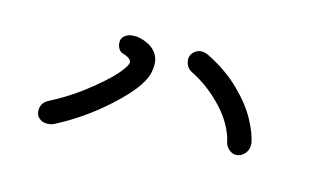

<svg xmlns="http://www.w3.org/2000/svg" viewBox="-58 -709 1117 687"><g transform="rotate(15 500.0 -365.5)"><path d="M790 -268Q776 -333 722 -391Q668 -449 601 -482Q589 -488 583 -500Q577 -512 577 -524Q577 -539 589.5 -550.5Q602 -562 617 -562Q630 -562 644 -555Q716 -519 766 -470Q816 -421 842 -373Q868 -325 874 -289V-283Q874 -264 861 -250Q848 -236 829 -236Q817 -236 805 -246Q793 -256 790 -268ZM107 -208Q107 -237 137 -251Q209 -288 275.5 -342Q342 -396 366 -431Q379 -449 379 -458Q376 -474 343 -483Q334 -487 329 -497Q324 -507 324 -519Q324 -534 337 -543.5Q350 -553 367 -553H381Q422 -546 444 -524.5Q466 -503 466 -472Q466 -441 454 -417Q430 -366 348.5 -294Q267 -222 173 -174Q161 -169 148 -169Q132 -169 119.5 -179Q107 -189 107 -208Z"/></g></svg>

Font: Tsukimi Rounded Medium
Style: Regular
Weight: 500
Designer: Takashi Funayama
Foundry: Takashi Funayama
Version: Version 1.032; ttfautohint (v1.8.3)